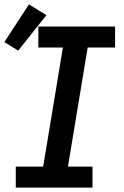

<svg xmlns="http://www.w3.org/2000/svg" viewBox="-44 -856 564 876"><path d="M28 0V-96H153L243 -639H131V-735H481V-639H356L266 -96H378V0ZM39 -625 -24 -664 88 -836 168 -787Z"/></svg>

Font: Iosevka Curly Slab Oblique
Style: Bold
Weight: 700
Italic angle: -9°
Monospace: yes
Designer: Belleve Invis
Foundry: Belleve Invis
Version: Version 11.1.0; ttfautohint (v1.8.3)